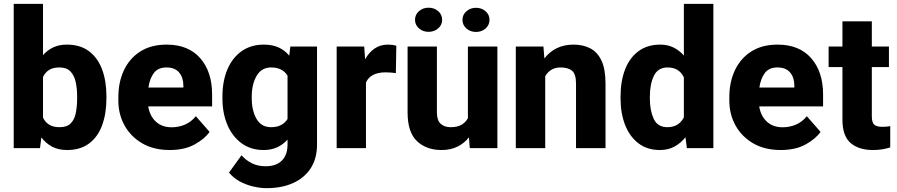

<svg xmlns="http://www.w3.org/2000/svg" viewBox="-20 -770 4663 998"><path d="M533.2 -270V-259.8Q533.2 -180.2 511 -119.4Q488.8 -58.6 443.4 -24.4Q397.9 9.8 328.1 9.8Q283.7 9.8 251 -7.6Q218.3 -24.9 194.8 -55.7L188 0H51.3V-750H203.6V-483.4Q226.1 -509.3 256.6 -523.7Q287.1 -538.1 327.1 -538.1Q397.5 -538.1 443.1 -503.4Q488.8 -468.8 511 -408.4Q533.2 -348.1 533.2 -270ZM380.9 -259.8V-270Q380.9 -310.5 373.3 -344.5Q365.7 -378.4 345.9 -398.9Q326.2 -419.4 289.1 -419.4Q255.9 -419.4 235.4 -406.5Q214.8 -393.6 203.6 -369.6V-158.7Q214.8 -134.8 235.8 -121.8Q256.8 -108.9 290 -108.9Q327.6 -108.9 347.2 -128.2Q366.7 -147.5 373.8 -181.6Q380.9 -215.8 380.9 -259.8Z M862.8 9.8Q778.8 9.8 719 -25.1Q659.2 -60.1 627.2 -118.2Q595.2 -176.3 595.2 -246.6V-265.1Q595.2 -343.8 624.5 -405.5Q653.8 -467.3 709.7 -502.7Q765.6 -538.1 846.2 -538.1Q959 -538.1 1020.8 -467.5Q1082.5 -397 1082.5 -279.3V-216.8H750.5Q758.3 -167.5 790 -137.9Q821.8 -108.4 872.6 -108.4Q908.7 -108.4 941.4 -122.3Q974.1 -136.2 998 -166L1069.3 -84.5Q1044.9 -48.8 992.2 -19.5Q939.5 9.8 862.8 9.8ZM845.2 -419.4Q801.3 -419.4 779.5 -390.1Q757.8 -360.8 751.5 -314.9H933.1V-326.7Q932.6 -368.2 910.6 -393.8Q888.7 -419.4 845.2 -419.4Z M1136.2 -257.8V-268.1Q1136.2 -348.6 1162.1 -409.4Q1188 -470.2 1236.3 -504.2Q1284.7 -538.1 1351.1 -538.1Q1397 -538.1 1429.2 -522.9Q1461.4 -507.8 1483.4 -480.5L1489.3 -528.3H1627.9V-19Q1627.9 53.7 1595 104.5Q1562 155.3 1503.2 181.6Q1444.3 208 1366.2 208Q1332 208 1295.2 199.2Q1258.3 190.4 1225.3 172.4Q1192.4 154.3 1170.4 127L1235.4 37.1Q1257.3 62.5 1288.8 78.4Q1320.3 94.2 1360.4 94.2Q1415.5 94.2 1445.1 64.7Q1474.6 35.2 1474.6 -19V-44.4Q1451.7 -19 1421.1 -4.6Q1390.6 9.8 1350.1 9.8Q1284.2 9.8 1236.1 -25.1Q1188 -60.1 1162.1 -120.6Q1136.2 -181.2 1136.2 -257.8ZM1288.6 -268.1V-257.8Q1288.6 -195.8 1313.2 -152.3Q1337.9 -108.9 1388.7 -108.9Q1419.9 -108.9 1440.9 -120.1Q1461.9 -131.3 1474.6 -151.4V-376.5Q1448.7 -419.4 1389.6 -419.4Q1339.4 -419.4 1314 -376Q1288.6 -332.5 1288.6 -268.1Z M2040 -532.2 2037.6 -390.1Q2027.3 -391.6 2012 -392.8Q1996.6 -394 1985.4 -394Q1905.8 -394 1882.3 -341.3V0H1730V-528.3H1873L1877.9 -461.9Q1897.5 -497.6 1927.2 -517.8Q1957 -538.1 1995.6 -538.1Q2021 -538.1 2040 -532.2Z M2421.9 0 2417.5 -56.2Q2393.1 -24.9 2357.4 -7.6Q2321.8 9.8 2274.9 9.8Q2196.8 9.8 2147.7 -36.1Q2098.6 -82 2098.6 -186.5V-528.3H2251V-185.5Q2251 -145 2270.3 -127Q2289.6 -108.9 2322.3 -108.9Q2356.9 -108.9 2378.7 -121.3Q2400.4 -133.8 2412.1 -155.8V-528.3H2565.4V0ZM2137.2 -667Q2137.2 -693.8 2157.7 -711.9Q2178.2 -730 2207.5 -730Q2237.3 -730 2257.8 -711.9Q2278.3 -693.8 2278.3 -667Q2278.3 -640.6 2257.8 -622.6Q2237.3 -604.5 2207.5 -604.5Q2178.2 -604.5 2157.7 -622.6Q2137.2 -640.6 2137.2 -667ZM2383.8 -667Q2383.8 -693.4 2404.3 -711.4Q2424.8 -729.5 2454.1 -729.5Q2483.9 -729.5 2504.2 -711.4Q2524.4 -693.4 2524.4 -667Q2524.4 -640.1 2504.2 -622.1Q2483.9 -604 2454.1 -604Q2424.8 -604 2404.3 -622.1Q2383.8 -640.1 2383.8 -667Z M2894.5 -419.4Q2865.7 -419.4 2845.9 -407.2Q2826.2 -395 2814 -374V0H2661.1V-528.3H2804.7L2809.6 -466.3Q2865.7 -538.1 2960.9 -538.1Q3010.7 -538.1 3048.1 -518.8Q3085.4 -499.5 3106.4 -455.1Q3127.4 -410.6 3127.4 -335V0H2974.1V-335.4Q2974.1 -385.3 2953.4 -402.3Q2932.6 -419.4 2894.5 -419.4Z M3205.6 -257.8V-268.1Q3205.6 -348.6 3229.2 -409.4Q3252.9 -470.2 3299.1 -504.2Q3345.2 -538.1 3411.6 -538.1Q3450.2 -538.1 3480.7 -523.2Q3511.2 -508.3 3534.7 -481.4V-750H3688V0H3550.3L3543 -56.6Q3518.6 -25.9 3485.8 -8.1Q3453.1 9.8 3410.6 9.8Q3344.2 9.8 3298.6 -25.1Q3252.9 -60.1 3229.2 -120.6Q3205.6 -181.2 3205.6 -257.8ZM3357.9 -268.1V-257.8Q3357.9 -195.8 3377.9 -152.3Q3397.9 -108.9 3449.2 -108.9Q3480 -108.9 3501.5 -122.6Q3522.9 -136.2 3534.7 -160.2V-367.7Q3510.3 -419.4 3450.2 -419.4Q3399.9 -419.4 3378.9 -376Q3357.9 -332.5 3357.9 -268.1Z M4038.6 9.8Q3954.6 9.8 3894.8 -25.1Q3835 -60.1 3803 -118.2Q3771 -176.3 3771 -246.6V-265.1Q3771 -343.8 3800.3 -405.5Q3829.6 -467.3 3885.5 -502.7Q3941.4 -538.1 4022 -538.1Q4134.8 -538.1 4196.5 -467.5Q4258.3 -397 4258.3 -279.3V-216.8H3926.3Q3934.1 -167.5 3965.8 -137.9Q3997.6 -108.4 4048.3 -108.4Q4084.5 -108.4 4117.2 -122.3Q4149.9 -136.2 4173.8 -166L4245.1 -84.5Q4220.7 -48.8 4168 -19.5Q4115.2 9.8 4038.6 9.8ZM4021 -419.4Q3977.1 -419.4 3955.3 -390.1Q3933.6 -360.8 3927.2 -314.9H4108.9V-326.7Q4108.4 -368.2 4086.4 -393.8Q4064.5 -419.4 4021 -419.4Z M4600.6 -528.3V-421.4H4511.7V-165.5Q4511.7 -132.8 4524.4 -121.8Q4537.1 -110.8 4565.9 -110.8Q4579.6 -110.8 4589.6 -111.8Q4599.6 -112.8 4607.4 -114.3V-3.9Q4587.9 2.4 4565.9 6.1Q4543.9 9.8 4518.1 9.8Q4443.4 9.8 4401.1 -26.9Q4358.9 -63.5 4358.9 -148.4V-421.4H4287.1V-528.3H4358.9V-659.2H4511.7V-528.3Z"/></svg>

Font: Vazirmatn UI ExtraBold
Style: Regular
Weight: 800
Designer: Saber Rastikerdar
Foundry: Saber Rastikerdar
Version: Version 33.003